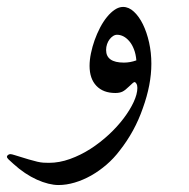

<svg xmlns="http://www.w3.org/2000/svg" viewBox="-93 -366 541 549"><path d="M291.5 -131.3Q288.6 -131.3 276.4 -119.1Q265.1 -107.9 257.1 -104Q249 -100.1 236.8 -100.1Q202.1 -100.1 182.6 -120.6Q163.1 -141.1 163.1 -177.7Q163.1 -194.3 167 -213.4Q170.9 -232.4 177.5 -251Q184.1 -269.5 193.1 -286.9Q202.1 -304.2 212.9 -317.4Q223.6 -330.6 235.4 -338.4Q247.1 -346.2 258.8 -346.2Q275.4 -346.2 290 -332.5Q304.7 -318.8 315.7 -296.4Q326.7 -273.9 333.3 -244.6Q339.8 -215.3 339.8 -183.6Q339.8 -124 315.4 -56.6Q292.5 9.8 249 64.9Q232.4 86.9 211.4 105Q190.4 123 167.5 136Q144.5 148.9 120.6 156Q96.7 163.1 74.2 163.1Q61 163.1 45.2 159.2Q29.3 155.3 12.5 147.7Q-4.4 140.1 -21.5 128.7Q-38.6 117.2 -54.7 102.5Q-64 94.2 -68.6 89.8Q-73.2 85.4 -73.2 82Q-73.2 79.6 -70.1 77.1Q-66.9 74.7 -63.5 74.7Q-59.6 74.7 -50.8 77.6Q-25.9 85.4 -11 89.8Q3.9 94.2 13.7 96.4Q23.4 98.6 30.5 99.1Q37.6 99.6 46.9 99.6Q76.7 99.6 107.2 88.6Q137.7 77.6 165.8 59.6Q193.8 41.5 218.3 18.8Q242.7 -3.9 260.7 -27.8Q278.8 -51.8 289.3 -74.5Q299.8 -97.2 299.8 -114.7Q299.8 -122.1 297.1 -126.7Q294.4 -131.3 291.5 -131.3ZM296.9 -193.4Q295.4 -211.4 290 -225.1Q284.7 -238.8 276.9 -248Q269 -257.3 260 -262Q251 -266.6 241.7 -266.6Q235.8 -266.6 230.2 -262.9Q224.6 -259.3 220.2 -253.4Q215.8 -247.6 213.1 -239.7Q210.4 -231.9 210.4 -223.1Q210.4 -187 261.2 -187Q279.3 -187 296.9 -193.4Z"/></svg>

Font: HM XNiloofar
Style: Regular
Weight: 400
Designer: Hossein Movahhedian
Version: Version 2.8, 2015